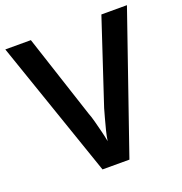

<svg xmlns="http://www.w3.org/2000/svg" viewBox="-129 -826 890 939"><g transform="rotate(-20 316.5 -357.0)"><path d="M633 -714 386 0H246L0 -714H133L276 -278Q283 -261 290.5 -232.5Q298 -204 305.5 -174Q313 -144 317 -121Q320 -144 327.5 -174Q335 -204 343 -232.5Q351 -261 356 -279L500 -714Z"/></g></svg>

Font: Noto Sans Adlam Unjoined SemiBold
Style: Regular
Weight: 600
Version: Version 3.001